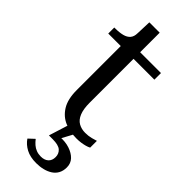

<svg xmlns="http://www.w3.org/2000/svg" viewBox="-286 -678 945 945"><g transform="rotate(45 186.0 -206.0)"><path d="M12 -466V-508H16Q47 -508 68.5 -513.5Q90 -519 101.5 -532.5Q113 -546 113 -569L165 -512H333V-466ZM188 -160Q188 -117 199 -90Q210 -63 230.5 -51.5Q251 -40 277 -40Q300 -40 318.5 -45Q337 -50 346 -53V-6Q337 -1 324 2.5Q311 6 297 8Q283 10 266 10Q222 10 184 -5.5Q146 -21 122.5 -58.5Q99 -96 99 -160V-505L111 -510L116 -648H188ZM248 -4 207 72 201 62Q239 59 269 69Q299 79 316.5 97.5Q334 116 334 144Q334 168 324.5 185.5Q315 203 298 214Q281 225 259 230.5Q237 236 212 236Q170 236 141.5 221Q113 206 96 181L126 153Q136 166 147.5 176Q159 186 173.5 191.5Q188 197 205 197Q230 197 244.5 184Q259 171 259 147Q259 124 243 109.5Q227 95 186 95H160L191 -4Z"/></g></svg>

Font: Roboto Serif 72pt
Style: Regular
Weight: 400
Designer: Greg Gazdowicz
Foundry: Commercial Type
Version: Version 1.008